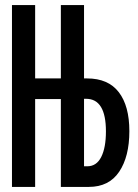

<svg xmlns="http://www.w3.org/2000/svg" viewBox="-20 -734 540 754"><path d="M27 0V-714H118V-426H219V-714H310V-426H322Q405 -426 446.5 -372Q488 -318 488 -219Q488 -119 448 -59.5Q408 0 329 0H219V-345H118V0ZM310 -81H323Q359 -81 377.5 -117.5Q396 -154 396 -218Q396 -346 318 -346H310Z"/></svg>

Font: Noto Sans Mono ExtraCondensed Medium
Style: Regular
Weight: 500
Width: 2
Designer: Monotype Design Team
Foundry: Monotype Imaging Inc.
Version: Version 2.014